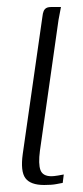

<svg xmlns="http://www.w3.org/2000/svg" viewBox="-20 -525 237 548"><path d="M106 3Q67 3 52.5 -16.5Q38 -36 45 -86L101 -477Q102 -487 104.5 -493Q107 -499 112 -502Q117 -505 127 -505H154Q154 -504 152 -494.5Q150 -485 147 -468L94 -95Q89 -57 95.5 -39.5Q102 -22 127 -22Q133 -22 145.5 -24Q158 -26 162 -27L159 -3Q153 -2 140.5 0.5Q128 3 106 3Z"/></svg>

Font: Genos Thin Light
Style: Italic
Weight: 300
Italic angle: -8°
Version: Version 1.010